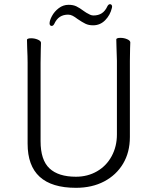

<svg xmlns="http://www.w3.org/2000/svg" viewBox="-20 -885 750 918"><path d="M425 -764Q404 -764 388.5 -771.5Q373 -779 351 -794Q338 -804 327.5 -809.5Q317 -815 306 -815Q283 -815 266.5 -804.5Q250 -794 239 -770Q234 -761 227 -761Q223 -761 220 -764Q217 -767 217 -773Q217 -787 228.5 -808.5Q240 -830 261 -846Q282 -862 308 -862Q330 -862 345.5 -854.5Q361 -847 381 -832Q383 -830 393 -824Q403 -818 411 -814.5Q419 -811 427 -811Q450 -811 466.5 -821.5Q483 -832 494 -856Q499 -865 506 -865Q510 -865 513 -862Q516 -859 516 -853Q516 -850 515 -847Q507 -813 483 -788.5Q459 -764 425 -764ZM129 -702Q146 -702 161 -695.5Q176 -689 176 -680Q176 -662 175 -649L174 -584V-210Q174 -120 216.5 -80Q259 -40 343 -40Q399 -40 444 -66Q489 -92 514 -138.5Q539 -185 539 -242V-595L537 -658L536 -697Q536 -700 541 -702Q546 -704 556 -704Q573 -704 588 -697.5Q603 -691 603 -682Q603 -666 602 -654L601 -594V-230Q601 -157 568.5 -102.5Q536 -48 478 -17.5Q420 13 343 13Q112 13 112 -198V-586Q112 -613 110 -655L109 -695Q109 -698 114 -700Q119 -702 129 -702Z"/></svg>

Font: JyunsaiKaai Light
Style: Regular
Weight: 300
Designer: Fontworks Inc.
Version: Version 0.030;April 7, 2024;FontCreator 14.0.0.2901 64-bit